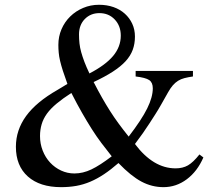

<svg xmlns="http://www.w3.org/2000/svg" viewBox="-20 -773 907 808"><path d="M792 -451.2Q771.5 -448.2 756.3 -444.3Q741.2 -440.4 729.5 -433.1Q717.8 -425.8 707.5 -414.1Q697.3 -402.3 687.5 -384.8L658.2 -333Q645.5 -310.5 633.3 -291.5Q621.1 -272.5 608.4 -252.9Q595.7 -233.4 581.1 -212.4Q566.4 -191.4 547.9 -167Q625 -64.5 718.8 -64.5Q749 -64.5 771 -77.1Q793 -89.8 819.3 -123L835.9 -110.4Q810.5 -51.8 766.1 -18.6Q721.7 14.6 668 14.6Q619.1 14.6 575.2 -8.8Q531.2 -32.2 478.5 -86.9Q447.3 -59.6 418 -40Q388.7 -20.5 359.9 -8.3Q331.1 3.9 300.8 9.3Q270.5 14.6 237.3 14.6Q147.5 14.6 97.2 -30.3Q46.9 -75.2 46.9 -155.3Q46.9 -225.6 89.8 -284.7Q132.8 -343.8 221.7 -394.5L263.7 -419.9Q252 -452.1 244.6 -475.1Q237.3 -498 232.9 -516.6Q228.5 -535.2 227.1 -551.3Q225.6 -567.4 225.6 -584Q225.6 -619.1 238.8 -649.9Q252 -680.7 275.4 -703.6Q298.8 -726.6 330.1 -739.7Q361.3 -752.9 396.5 -752.9Q429.7 -752.9 457.5 -743.2Q485.4 -733.4 505.4 -715.3Q525.4 -697.3 536.6 -672.9Q547.9 -648.4 547.9 -619.1Q547.9 -588.9 538.6 -563.5Q529.3 -538.1 508.8 -515.6Q488.3 -493.2 455.1 -471.7Q421.9 -450.2 374 -427.7Q392.6 -391.6 409.2 -362.3Q425.8 -333 442.9 -306.2Q460 -279.3 479 -253.4Q498 -227.5 521.5 -198.2Q576.2 -269.5 599.6 -316.9Q623 -364.3 623 -401.4Q623 -425.8 607.9 -436Q592.8 -446.3 550.8 -451.2V-474.6H792ZM356.4 -463.9Q423.8 -499 456.1 -537.6Q488.3 -576.2 488.3 -623Q488.3 -664.1 462.9 -690.9Q437.5 -717.8 398.4 -717.8Q361.3 -717.8 336.9 -692.9Q312.5 -668 312.5 -627.9Q312.5 -608.4 314.5 -590.3Q316.4 -572.3 321.8 -553.2Q327.1 -534.2 335.4 -512.2Q343.8 -490.2 356.4 -463.9ZM280.3 -381.8Q244.1 -358.4 218.8 -337.4Q193.4 -316.4 177.7 -294.9Q162.1 -273.4 155.3 -250Q148.4 -226.6 148.4 -200.2Q148.4 -168 159.7 -139.2Q170.9 -110.4 190.9 -88.9Q210.9 -67.4 237.3 -55.2Q263.7 -43 293 -43Q329.1 -43 364.7 -60.1Q400.4 -77.1 450.2 -115.2Q426.8 -144.5 406.2 -171.9Q385.7 -199.2 366.2 -230Q346.7 -260.7 325.7 -297.4Q304.7 -334 280.3 -381.8Z"/></svg>

Font: Jomolhari
Style: Regular
Weight: 400
Designer: Christopher J. Fynn
Foundry: Christopher  J.  Fynn (Karma Drubgy¸ Tenzin).
Version: Version alpha 0.003c 2006